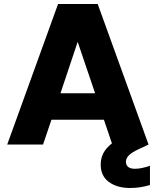

<svg xmlns="http://www.w3.org/2000/svg" viewBox="-20 -722 777 959"><path d="M654 121Q686 121 729 106V202Q681 217 630 217Q565 217 524 187Q483 157 483 100Q483 69 496 43.5Q509 18 539 -6L499 -124H237L195 0H16L270 -702H468L722 0L675 22Q638 39 623.5 54Q609 69 609 86Q609 103 620.5 112Q632 121 654 121ZM455 -256 368 -513 282 -256Z"/></svg>

Font: MSTAGE
Style: Bold
Weight: 700
Designer: Ninad Kale (Devanagari), Jonny Pinhorn (Latin)
Foundry: Indian Type Foundry
Version: 4.004